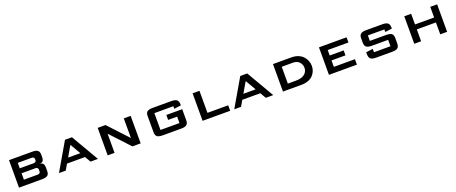

<svg xmlns="http://www.w3.org/2000/svg" viewBox="113 -1662 6854 2885"><g transform="rotate(-20 3540.0 -219.5)"><path d="M227.1 -356.4V-269H450.7Q467.3 -269 479 -278.6Q490.7 -288.1 490.7 -302.7V-322.8Q490.7 -337.4 479 -346.9Q467.3 -356.4 450.7 -356.4ZM523.4 -229.5Q565.9 -229.5 583.3 -209.2Q600.6 -189 600.6 -143.6V-89.8Q600.6 -41.5 575.2 -20.8Q549.8 0 487.3 0H117.2V-439.5H487.3Q549.3 -439.5 575 -419.4Q600.6 -399.4 600.6 -353.5V-313.5Q600.6 -269 583 -249.3Q565.4 -229.5 523.4 -229.5ZM227.1 -189.9V-87.4H450.7Q467.8 -87.4 479.2 -97.7Q490.7 -107.9 490.7 -123.5V-153.8Q490.7 -169.4 479.2 -179.7Q467.8 -189.9 450.7 -189.9Z M1123.5 -439.5 1379.4 0H1260.7L1206.5 -92.8H918.5L864.7 0H756.3L1012.2 -439.5ZM964.8 -171.9H1160.6L1062.5 -339.8Z M1930.2 0 1645 -306.2V0H1535.2V-439.5H1660.2L1952.6 -125.5V-439.5H2062.5V0Z M2824.7 -269V-90.8Q2824.7 -42.5 2799.3 -21.2Q2773.9 0 2711.4 0H2414.6Q2352.1 0 2326.7 -20.8Q2301.3 -41.5 2301.3 -89.8V-353.5Q2301.3 -399.4 2326.9 -419.4Q2352.5 -439.5 2414.6 -439.5H2711.4Q2773.4 -439.5 2799.1 -418.7Q2824.7 -397.9 2824.7 -350.6V-329.6L2714.8 -315.4V-356.4H2411.1V-87.4H2714.8V-189.9H2570.8V-269Z M3162.6 -439.5V-87.4H3494.1V0H3052.7V-439.5Z M3926.3 -439.5 4182.1 0H4063.5L4009.3 -92.8H3721.2L3667.5 0H3559.1L3814.9 -439.5ZM3767.6 -171.9H3963.4L3865.2 -339.8Z M4629.4 -356.4H4447.8V-87.4H4577.6Q4627.4 -87.4 4664.8 -99.1Q4702.1 -110.8 4723.1 -131.1Q4744.1 -151.4 4754.2 -175Q4764.2 -198.7 4764.2 -225.6Q4764.2 -278.8 4728.5 -317.6Q4692.9 -356.4 4629.4 -356.4ZM4632.8 0H4337.9V-439.5H4632.8Q4691.9 -439.5 4739.7 -420.2Q4787.6 -400.9 4817.1 -368.4Q4846.7 -335.9 4862.3 -296.4Q4877.9 -256.8 4877.9 -213.9Q4877.9 -172.4 4863 -134.8Q4848.1 -97.2 4819.3 -66.7Q4790.5 -36.1 4742.4 -18.1Q4694.3 0 4632.8 0Z M5520.5 0H5073.2V-439.5H5514.6V-356.4H5183.1V-269H5406.7V-189.9H5183.1V-87.4H5520.5Z M5715.3 -352.1Q5715.3 -398.4 5741 -418.9Q5766.6 -439.5 5828.6 -439.5H6085.4Q6147.5 -439.5 6173.1 -418.7Q6198.7 -397.9 6198.7 -350.6V-329.6L6088.9 -315.4V-356.4H5825.2V-269H6087.4Q6148.4 -269 6173.6 -248.8Q6198.7 -228.5 6198.7 -182.1V-90.8Q6198.7 -42.5 6173.3 -21.2Q6147.9 0 6085.4 0H5828.6Q5766.1 0 5740.7 -21.5Q5715.3 -43 5715.3 -92.3V-127L5825.2 -141.6V-87.4H6088.9V-189.9H5826.7Q5765.1 -189.9 5740.2 -211.2Q5715.3 -232.4 5715.3 -281.2Z M6962.9 0H6853V-189.9H6547.4V0H6437.5V-439.5H6547.4V-269H6853V-439.5H6962.9Z"/></g></svg>

Font: Squarish Sans CT
Style: RegularSC
Weight: 400
Version: Version 0.9